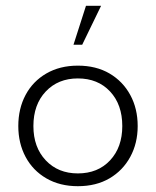

<svg xmlns="http://www.w3.org/2000/svg" viewBox="-20 -631 537 661"><path d="M248 10Q186 10 139.5 -17Q93 -44 68 -91Q43 -138 43 -197Q43 -257 68 -304Q93 -351 139.5 -378Q186 -405 248 -405Q311 -405 357 -378Q403 -351 428.5 -304Q454 -257 454 -197Q454 -138 428.5 -91Q403 -44 357 -17Q311 10 248 10ZM248 -34Q317 -34 359 -79Q401 -124 401 -197Q401 -271 359 -316Q317 -361 248 -361Q180 -361 137.5 -316Q95 -271 95 -197Q95 -124 137.5 -79Q180 -34 248 -34ZM233 -477 276 -611H328L263 -477Z"/></svg>

Font: Rokkitt Light
Style: Regular
Weight: 300
Version: Version 3.103